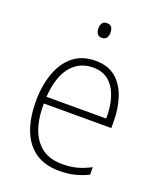

<svg xmlns="http://www.w3.org/2000/svg" viewBox="-137 -812 760 909"><g transform="rotate(20 243.5 -357.5)"><path d="M255 -539Q318 -539 357 -506.5Q396 -474 414.5 -419Q433 -364 433 -297V-265H93Q92 -149 137.5 -87Q183 -25 271 -25Q311 -25 343 -33Q375 -41 414 -61V-23Q381 -7 346.5 1.5Q312 10 270 10Q196 10 148 -24Q100 -58 77 -119Q54 -180 54 -262Q54 -341 76.5 -404Q99 -467 143.5 -503Q188 -539 255 -539ZM255 -505Q186 -505 143.5 -453Q101 -401 94 -299H395Q396 -358 381 -405Q366 -452 335 -478.5Q304 -505 255 -505ZM244 -725Q262 -725 268.5 -714.5Q275 -704 275 -688Q275 -672 268 -661.5Q261 -651 244 -651Q228 -651 221 -661.5Q214 -672 214 -688Q214 -704 221 -714.5Q228 -725 244 -725Z"/></g></svg>

Font: Noto Sans Telugu SemiCondensed ExtraLight
Style: Regular
Weight: 200
Width: 4
Designer: Jelle Bosma - Monotype Design Team
Foundry: Monotype Imaging Inc.
Version: Version 2.005; ttfautohint (v1.8.4.7-5d5b)